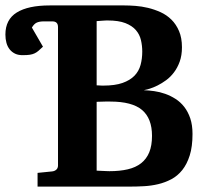

<svg xmlns="http://www.w3.org/2000/svg" viewBox="-40 -691 770 711"><path d="M672.9 -194.8Q672.9 -147.9 662.6 -115.5Q652.3 -83 635 -61.3Q617.7 -39.6 594.5 -27.3Q571.3 -15.1 545.7 -9Q520 -2.9 493.4 -1.5Q466.8 0 441.9 0H99.1V-50.8L152.8 -56.2Q162.1 -57.1 168.5 -62.7Q174.8 -68.4 174.8 -78.1V-590.8Q174.8 -611.8 153.8 -611.8H122.1Q106.4 -611.8 96.4 -607.4Q86.4 -603 78.1 -588.9L119.1 -518.1Q109.4 -508.8 102.3 -502.7Q95.2 -496.6 87.6 -493.2Q80.1 -489.7 70.6 -488.3Q61 -486.8 45.9 -486.8Q28.8 -486.3 16.6 -491.9Q4.4 -497.6 -3.9 -507.8Q-12.2 -518.1 -16.1 -532.2Q-20 -546.4 -20 -563Q-20 -618.7 22.2 -644.8Q64.5 -670.9 144 -670.9H420.9Q439 -670.9 461.7 -669.2Q484.4 -667.5 508.1 -661.9Q531.7 -656.2 554.4 -646Q577.1 -635.7 594.7 -618.4Q612.3 -601.1 623 -575.9Q633.8 -550.8 633.8 -516.1Q633.8 -485.8 625.5 -462.9Q617.2 -439.9 604.2 -422.9Q591.3 -405.8 575.2 -394Q559.1 -382.3 543.5 -374.5Q527.8 -366.7 514.2 -362.5Q500.5 -358.4 492.7 -356.9Q510.7 -356.4 531.2 -353.5Q551.8 -350.6 571.8 -343.5Q591.8 -336.4 610.1 -324.7Q628.4 -313 642.3 -295.2Q656.2 -277.3 664.6 -252.7Q672.9 -228 672.9 -194.8ZM522.9 -188Q522.9 -252.4 486.1 -283.7Q449.2 -314.9 368.2 -314.9H349.6Q339.4 -314.9 317.9 -314V-59.1Q329.6 -58.6 339.4 -58.1Q347.7 -57.6 355.2 -57.4Q362.8 -57.1 365.2 -57.1Q403.8 -57.1 433.1 -64Q462.4 -70.8 482.4 -86.4Q502.4 -102.1 512.7 -127Q522.9 -151.9 522.9 -188ZM486.8 -500Q486.8 -522 481.9 -542.7Q477.1 -563.5 463.1 -579.6Q449.2 -595.7 424.1 -605.5Q398.9 -615.2 358.9 -615.2H354.5Q353 -615.2 349.4 -615Q345.7 -614.7 338.6 -614.3Q331.5 -613.8 317.9 -612.8V-375Q323.7 -374.5 329.1 -374.5Q333.5 -374 337.4 -374H342.8Q385.7 -374 413.6 -383.8Q441.4 -393.6 457.8 -410.4Q474.1 -427.2 480.5 -450.4Q486.8 -473.6 486.8 -500Z"/></svg>

Font: Charis SIL
Style: Bold
Weight: 700
Foundry: SIL International
Version: Version 4.112